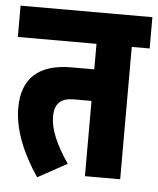

<svg xmlns="http://www.w3.org/2000/svg" viewBox="-49 -664 598 727"><g transform="rotate(5 250.5 -301.0)"><path d="M433 -503H501V-622H0V-503H299V-406H212C88 -406 25 -348 25 -236C25 -153 61 -66 119 20L230 -41C183 -111 159 -165 159 -215C159 -265 184 -286 232 -286H299V0H433Z"/></g></svg>

Font: Noto Sans Devanagari ExtraCondensed ExtraBold
Style: Regular
Weight: 800
Width: 2
Designer: Jelle Bosma - Monotype Design Team
Foundry: Monotype Imaging Inc.
Version: Version 2.004